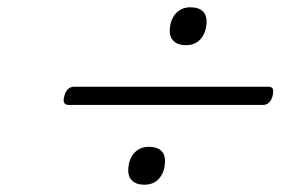

<svg xmlns="http://www.w3.org/2000/svg" viewBox="-20 -701 803 527"><path d="M169 -413Q159 -413 156 -419Q153 -425 157 -439Q164 -463 184 -463H716Q727 -463 729 -456.5Q731 -450 728 -437Q721 -413 702 -413ZM376 -194Q355 -194 343.5 -204.5Q332 -215 332 -232Q332 -262 347.5 -280Q363 -298 389 -298Q410 -298 421.5 -288Q433 -278 433 -260Q433 -231 418 -212.5Q403 -194 376 -194ZM490 -577Q469 -577 457.5 -587.5Q446 -598 446 -615Q446 -645 461.5 -663Q477 -681 503 -681Q524 -681 535.5 -671Q547 -661 547 -643Q547 -614 532 -595.5Q517 -577 490 -577Z"/></svg>

Font: Playwrite CO ExtraLight
Style: Regular
Weight: 250
Version: Version 1.002